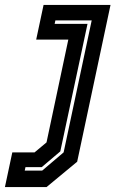

<svg xmlns="http://www.w3.org/2000/svg" viewBox="-86 -560 469 780"><path d="M-66 200 -36 59H54.5L103 18.5L191.5 -399H61L91 -540H363L227.5 97L103 200ZM14.5 133H85.5L172.5 59L286.5 -477H139L136 -463H269.5L159 55L83.5 119H17.5Z"/></svg>

Font: Tourney Thin
Style: Bold Italic
Weight: 700
Italic angle: -12°
Version: Version 1.015